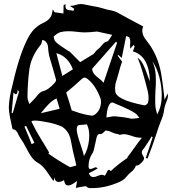

<svg xmlns="http://www.w3.org/2000/svg" viewBox="-20 -857 888 958"><path d="M439.5 81.5Q431.2 81.5 423.3 81.1Q420.4 80.6 417.5 78.6Q414.6 76.7 412.1 74.7Q409.7 72.8 408.2 71.8Q382.8 75.2 358.4 80.6L364.7 45.9L358.9 49.8Q334.5 68.4 321.3 68.4Q316.9 68.4 310.3 65.7Q303.7 63 299.3 41.5Q286.1 50.8 272 50.8Q255.4 50.8 250.5 27.3L249 45.4Q243.2 43.9 225.6 16.6Q197.8 -28.3 170.9 -43.5Q149.9 -54.7 136.2 -75.2Q122.6 -95.7 110.8 -118.7Q97.7 -145.5 81.5 -168Q76.2 -175.8 71.8 -185.5Q61 -211.4 46.4 -211.4Q41.5 -211.4 39.6 -225.6L34.7 -250Q25.4 -287.1 23.9 -322.3Q26.4 -375 41.5 -429.2Q80.1 -601.1 127.4 -681.2Q151.9 -721.2 191.4 -740.7Q236.3 -760.3 240.2 -793.9L243.7 -810.1L252 -795.9L296.4 -789.6Q296.4 -801.3 297.4 -831.5L307.6 -836.4Q306.6 -830.6 306.6 -826.2Q306.6 -805.7 330.6 -805.7Q338.9 -805.2 346.2 -802.7L350.6 -813L328.6 -827.6Q345.7 -827.6 358.2 -832.3Q370.6 -836.9 383.3 -836.9Q391.1 -836.9 398.4 -835.4Q418.5 -830.6 439.5 -827.1Q468.3 -823.2 496.1 -814.5Q509.8 -809.6 524.4 -807.1Q544.9 -804.2 564 -795.4Q596.7 -776.9 694.3 -725.1Q689.9 -713.9 689.9 -703.1Q689.9 -678.7 713.4 -651.4Q767.1 -584 784.2 -489.7Q791.5 -447.3 801.3 -359.4L816.9 -391.1Q817.9 -384.8 817.9 -378.4Q817.9 -366.2 809.1 -345.7Q802.2 -331.1 799.8 -314.5Q795.9 -281.2 782.2 -251.5Q771 -223.6 760.3 -189Q740.2 -126.5 715.8 -65.4L707.5 -69.8L726.6 -126L741.7 -172.4Q738.8 -173.8 736.8 -176.3Q725.1 -155.8 707.5 -130.4Q699.7 -117.7 696.3 -114.3Q687.5 -106 687.5 -96.7Q687.5 -89.4 694.8 -77.6Q698.7 -72.3 698.7 -67.4Q698.7 -58.1 687.7 -47.1Q676.8 -36.1 671.4 -33.2Q668.5 -31.2 663.3 -31.2Q658.2 -31.2 657.7 -29.8Q651.9 -11.7 632.3 2.9Q621.6 11.2 613.3 22Q599.1 43 562 56.6Q501 81.5 439.5 81.5ZM43.5 -292.5 74.7 -399.4 68.4 -408.7Q66.9 -386.7 59.1 -386.7Q54.7 -386.7 47.4 -396L38.1 -293.5Q40.5 -292.5 43.5 -292.5ZM496.6 -443.8 564 -643.1 559.1 -649.4 439.5 -513.7Q441.4 -497.1 451.2 -486.1Q460.9 -475.1 473.1 -466.3Q486.8 -456.5 496.6 -443.8ZM641.1 -264.6 675.3 -268.6 665 -282.2Q654.8 -299.8 543 -345.2L541 -345.7Q516.6 -345.7 510.7 -271L526.9 -273.4Q540 -276.9 551.8 -276.9Q597.7 -273.4 633.8 -265.1ZM291 -478 343.8 -511.2Q318.8 -576.2 261.2 -591.8ZM183.6 -292Q202.6 -296.9 230.7 -303.2Q258.8 -309.6 277.8 -314.5L262.2 -365.7Q242.2 -357.4 222.9 -337.4Q203.6 -317.4 183.6 -292ZM438 -279.8Q447.3 -279.8 458 -289.1Q483.9 -311.5 483.9 -350.6Q483.9 -358.9 481.9 -364.7Q458.5 -427.7 422.9 -458Q410.6 -469.7 401.9 -469.7Q395 -469.7 386.2 -461.4Q360.4 -436.5 310.1 -395Q325.2 -351.1 337.9 -306.2L355.5 -300.3Q397 -285.2 438 -279.8ZM379.9 -546.9 445.8 -586.9Q449.2 -589.8 452.6 -594.2Q459.5 -605 469 -611.6Q478.5 -618.2 486.3 -628.9Q492.2 -636.2 498.5 -642.3Q504.9 -648.4 514.2 -649.9Q518.6 -650.9 522.9 -656.7Q527.3 -662.6 531.5 -669.9Q535.6 -677.2 539.6 -683.1L464.4 -699.7Q423.8 -695.3 402.3 -695.3Q389.2 -695.3 363.8 -698.2Q340.8 -701.2 318.4 -701.2Q299.3 -701.2 280.8 -696.3Q263.2 -690.4 248 -674.3V-672.9Q248 -666.5 252.9 -655Q257.8 -643.6 305.7 -612.8Q310.5 -609.9 315.4 -606.4Q317.9 -604.5 320.8 -603Q325.7 -601.1 330.1 -597.2ZM127 -337.9Q151.4 -362.3 162.1 -375.5Q178.7 -397.5 192.4 -401.4Q222.2 -408.2 253.9 -444.8Q259.8 -451.2 259.8 -459Q259.8 -461.4 244.1 -514.6Q238.3 -533.2 232.9 -552.7Q222.2 -584.5 220.2 -615.2Q220.2 -632.3 212.4 -644Q204.6 -655.8 190.9 -657.7L189 -648.9Q187.5 -639.6 184.1 -634.8Q136.2 -577.1 126.5 -511.7Q117.2 -438 117.2 -371.1Q117.7 -360.4 122.6 -348.6Q125 -343.3 127 -337.9ZM137.7 -137.7 151.4 -145 109.9 -229.5 102.1 -225.1Q129.9 -160.2 137.7 -137.7ZM329.6 -22.9 360.8 -31.2 356 -53.2Q342.8 -102.5 334.2 -152.8Q325.7 -203.1 288.1 -225.6Q249.5 -242.2 208 -248.5Q201.2 -249.5 194.3 -251Q187.5 -252.4 177.5 -253.7Q167.5 -254.9 157.7 -255.4Q147.9 -255.4 142.6 -254.2Q137.2 -252.9 137.2 -250.5V-249.5Q160.6 -201.2 188.5 -156.7Q207.5 -127 225.1 -96.2Q223.1 -93.3 221.2 -90.8Q273.9 -53.2 329.6 -22.9ZM398.9 -78.6Q418.9 -110.8 424.3 -159.2Q425.3 -170.9 425.3 -181.2Q425.3 -214.4 413.1 -236.8Q389.6 -233.4 378.4 -233.4Q362.8 -233.4 362.8 -211.4Q362.8 -189.9 384.8 -127Q395 -96.7 398.9 -78.6ZM444.3 26.4Q455.1 26.4 467.5 20.8Q480 15.1 488.3 15.1Q495.6 15.1 502.4 20Q507.8 14.2 511.7 4.9Q518.1 -9.8 523.4 -9.8Q527.3 -9.8 532.7 -3.4Q572.3 -40.5 617.2 -69.8L615.2 -72.3Q630.9 -91.8 651.6 -121.3Q672.4 -150.9 688 -169.9H680.7Q660.6 -169.9 638.2 -178.7Q612.3 -187.5 597.7 -187.5Q589.4 -187.5 578.6 -184.1Q577.1 -184.1 574.5 -185.5Q571.8 -187 569.3 -187.5Q554.7 -189 539.6 -196.3Q522.9 -205.1 506.3 -205.6Q505.4 -205.6 504.4 -204.1Q503.4 -202.6 499.5 -198.7Q487.3 -187.5 482.9 -187.5Q479 -188.5 476.1 -188.5Q470.7 -188.5 467.3 -183.6Q461.9 -176.3 456.5 -146.5Q448.2 -103.5 442.4 -93.8Q421.9 -65.4 421.9 -28.8Q421.9 -13.7 429.7 -13.7Q437 -13.7 445.8 -18.1Q454.6 -22.5 458.5 -22.5Q460 -22.5 461.9 -20.8Q463.9 -19 467.3 -16.6Q445.8 -2.9 422.9 7.3Q431.6 26.4 444.3 26.4ZM699.2 -331.5Q707 -331.5 715.3 -339.4Q721.2 -345.2 721.2 -368.7Q721.2 -384.3 717.8 -399.9Q689.9 -511.2 672.4 -554.2L666.5 -569.3Q684.1 -556.2 694.3 -535.2Q704.6 -514.2 712.9 -490.2Q719.7 -470.2 728 -451.7Q724.1 -577.6 643.1 -600.6L651.9 -625.5Q648.4 -630.4 646.5 -632.8L629.9 -614.3Q628.9 -621.1 628.9 -628.9L629.9 -646.5Q629.9 -655.3 627.4 -664.8Q625 -674.3 609.4 -676.8L587.4 -567.9L570.3 -583L566.9 -579.6L589.4 -548.8L585.4 -538.1Q580.1 -523.9 574.2 -501Q569.3 -481 563 -461.4Q554.2 -438 554.2 -417.5L555.2 -401.4Q558.1 -359.4 699.2 -331.5ZM764.2 -286.1Q787.1 -326.2 787.1 -381.8Q787.1 -427.2 774.7 -473.6Q762.2 -520 739.7 -551.8Q755.4 -518.6 756.8 -482.4Q757.8 -467.8 757.8 -453.1Q757.8 -431.6 755.9 -409.2Q754.4 -383.3 754.4 -356.9Q754.4 -352.1 754.9 -334Q755.4 -315.9 764.2 -286.1Z"/></svg>

Font: Unutterable
Style: Regular
Weight: 400
Designer: GGBotNet
Foundry: f0n7.com
Version: 1.00